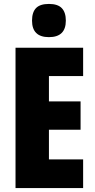

<svg xmlns="http://www.w3.org/2000/svg" viewBox="-20 -957 483 977"><path d="M403 0H59V-714H403V-570H229V-441H390V-297H229V-146H403ZM229 -937Q274 -937 294.5 -915.5Q315 -894 315 -852Q315 -768 229 -768Q143 -768 143 -852Q143 -895 163.5 -916Q184 -937 229 -937Z"/></svg>

Font: Noto Sans Gurmukhi ExtraCondensed Black
Style: Regular
Weight: 900
Width: 2
Designer: Jelle Bosma - Monotype Design Team
Foundry: Monotype Imaging Inc.
Version: Version 2.004; ttfautohint (v1.8.4.7-5d5b)